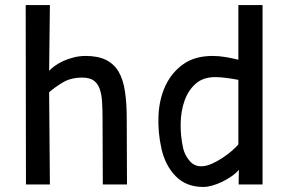

<svg xmlns="http://www.w3.org/2000/svg" viewBox="-20 -732 1149 762"><path d="M83 0 82 -712H178L175 -451Q183 -460 197.5 -470.5Q212 -481 230.5 -489.5Q249 -498 272 -504Q295 -510 320 -510Q369 -510 401 -494Q433 -478 451 -447Q469 -416 476 -369Q483 -322 483 -261L484 0H388L387 -261Q387 -299 385 -329.5Q383 -360 375 -381Q367 -402 351 -413Q335 -424 306 -424Q261 -424 229.5 -405Q198 -386 175 -366L178 0Z M1022 0H927L928 -58Q916 -44 898.5 -32Q881 -20 861.5 -10.5Q842 -1 822.5 4.5Q803 10 787 10Q719 10 677.5 -32.5Q636 -75 621 -141Q606 -207 609 -273Q612 -339 636.5 -391.5Q661 -444 707 -477Q753 -510 824 -510Q849 -510 875.5 -505.5Q902 -501 926 -495V-712H1022ZM778 -72Q798 -72 820.5 -82Q843 -92 864 -106Q885 -120 901.5 -134.5Q918 -149 926 -159V-415Q906 -419 880 -422.5Q854 -426 834 -426Q787 -426 757.5 -400.5Q728 -375 713 -334Q698 -293 697 -242.5Q696 -192 707 -143Q714 -115 732.5 -93.5Q751 -72 778 -72Z"/></svg>

Font: Panefresco 600wt
Style: Regular
Weight: 600
Designer: Campivisivi
Foundry: Campivisivi & Chank Co
Version: Version 1.001